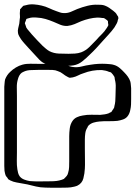

<svg xmlns="http://www.w3.org/2000/svg" viewBox="-34 -846 632 896"><path d="M578 -384Q578 -371 577.5 -358.5Q577 -346 574 -333Q573 -326 569.5 -317.5Q566 -309 561 -303Q553 -293 540 -288.5Q527 -284 514 -282Q493 -280 472 -280.5Q451 -281 430 -279Q417 -278 403 -274Q389 -270 379 -260Q376 -257 374 -251Q366 -239 364 -224Q362 -209 362 -195Q362 -180 362 -153.5Q362 -127 362.5 -100.5Q363 -74 362 -59Q361 -37 355 -13.5Q349 10 326 21Q324 22 320 23Q316 24 313 25Q297 29 281 29.5Q265 30 249 30Q227 30 202.5 30Q178 30 155 28Q134 25 114 19.5Q94 14 74 11Q59 8 43.5 5.5Q28 3 14 -4L4 -10Q3 -12 2 -14Q1 -16 0 -17Q-5 -22 -8 -28Q-11 -37 -13 -49Q-14 -60 -14 -72Q-14 -84 -14 -95V-441Q-13 -450 -12.5 -459Q-12 -468 -10 -476Q-6 -486 0 -495Q6 -504 14 -511Q25 -522 40 -531Q55 -540 70 -544Q88 -549 108 -548.5Q128 -548 147 -548H211Q223 -548 235.5 -547.5Q248 -547 261 -545Q272 -544 282 -540Q292 -536 302 -534Q325 -530 346 -535.5Q367 -541 389 -544Q407 -547 425 -548Q443 -549 461 -548Q470 -547 479.5 -546.5Q489 -546 498 -543Q512 -539 524 -529Q536 -519 546 -508Q555 -499 562.5 -488.5Q570 -478 574 -466Q576 -459 576.5 -450.5Q577 -442 578 -434ZM203 0Q217 0 229.5 -1.5Q242 -3 254 -7Q256 -8 259 -9Q262 -10 264 -11Q266 -13 267.5 -14.5Q269 -16 270 -17Q272 -20 275 -22.5Q278 -25 279 -28Q281 -30 282 -33.5Q283 -37 284 -40Q288 -53 288.5 -66.5Q289 -80 289 -93V-210Q289 -227 291.5 -246.5Q294 -266 304 -281Q312 -293 325 -299Q338 -305 352 -307Q372 -311 393 -310.5Q414 -310 434 -310Q445 -311 455 -312.5Q465 -314 475 -318Q477 -320 480 -321Q483 -322 485 -323Q487 -325 488.5 -327.5Q490 -330 491 -332Q493 -334 494.5 -336.5Q496 -339 497 -341Q499 -343 499 -346Q499 -349 500 -351Q503 -362 504 -374Q505 -386 505 -398Q505 -417 506 -437Q507 -457 502 -475Q501 -478 501 -482Q501 -486 499 -489Q493 -499 485 -507Q483 -509 479.5 -509.5Q476 -510 474 -511Q461 -517 442 -519Q420 -520 397.5 -516Q375 -512 355 -504Q342 -500 330.5 -494Q319 -488 306 -485Q303 -485 299 -484Q295 -483 292 -483Q290 -483 287 -484.5Q284 -486 282 -487Q270 -493 259.5 -501.5Q249 -510 236 -514Q225 -519 211.5 -519.5Q198 -520 186 -520Q168 -520 150 -520Q132 -520 114 -519Q93 -519 78 -512Q73 -510 68 -507Q61 -502 56.5 -494Q52 -486 50 -478Q44 -459 44.5 -438.5Q45 -418 45 -398V-134Q45 -115 44.5 -95.5Q44 -76 47 -56Q48 -48 50.5 -39Q53 -30 58 -23Q66 -13 79 -8Q92 -3 105 -1Q128 1 153.5 0.5Q179 0 203 0ZM500 -718Q487 -700 472 -684Q457 -668 442 -651Q429 -636 414.5 -620.5Q400 -605 385 -591Q369 -575 350.5 -560Q332 -545 309 -541Q296 -539 283.5 -539Q271 -539 258 -539Q236 -539 210 -540.5Q184 -542 163 -556Q156 -561 149.5 -567.5Q143 -574 137 -581L101 -620Q91 -631 81.5 -641.5Q72 -652 64 -663Q60 -669 55.5 -677Q51 -685 50 -692Q48 -703 51 -714.5Q54 -726 56 -736Q57 -741 57 -746Q57 -751 58 -756Q60 -765 59 -774Q58 -783 59 -792Q60 -794 59.5 -797.5Q59 -801 60 -803Q61 -804 62 -805Q63 -806 64 -807Q66 -809 69 -813Q72 -817 75 -819L88 -822Q105 -827 124.5 -825.5Q144 -824 160 -820Q178 -816 195 -808Q212 -800 229 -794Q237 -791 246 -788Q255 -785 263 -785Q280 -784 296 -790.5Q312 -797 327 -804Q350 -813 374.5 -819Q399 -825 421 -824Q429 -824 438 -823.5Q447 -823 455 -820Q466 -816 475.5 -809.5Q485 -803 494 -796Q499 -792 504 -787.5Q509 -783 512 -776Q514 -774 516 -770.5Q518 -767 518 -764Q519 -762 518 -758.5Q517 -755 516 -753Q515 -744 510.5 -736Q506 -728 500 -718ZM165 -632Q173 -625 180.5 -618.5Q188 -612 197 -607Q217 -597 240.5 -596Q264 -595 286 -595Q300 -595 315.5 -596Q331 -597 345 -602Q366 -610 383 -626.5Q400 -643 415 -659Q427 -673 440.5 -686Q454 -699 464 -715Q466 -718 468 -721.5Q470 -725 471 -727Q472 -730 471 -733.5Q470 -737 470 -739Q470 -741 470 -744Q470 -747 469 -748Q468 -750 465.5 -752Q463 -754 461 -755Q459 -757 456.5 -758.5Q454 -760 452 -761Q451 -762 448.5 -762Q446 -762 444 -762Q438 -763 432 -763.5Q426 -764 420 -764Q401 -763 382 -758.5Q363 -754 345 -747Q330 -740 314 -733.5Q298 -727 281 -725Q264 -724 247.5 -730.5Q231 -737 216 -744Q197 -752 178 -757.5Q159 -763 138 -764Q128 -765 118.5 -764.5Q109 -764 100 -761Q99 -760 95 -759.5Q91 -759 89 -757Q88 -756 87.5 -753Q87 -750 86 -748Q85 -746 83.5 -742.5Q82 -739 82 -737Q82 -736 84 -732Q86 -724 89 -717Q94 -709 101 -701.5Q108 -694 114 -686Q138 -659 165 -632Z"/></svg>

Font: Rubik Vinyl
Style: Regular
Weight: 400
Designer: Hubert and Fischer, NaN
Foundry: Hubert and Fischer, NaN
Version: Version 2.200